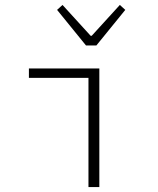

<svg xmlns="http://www.w3.org/2000/svg" viewBox="-20 -757 640 777"><path d="M338 0V-442H97V-480H382V0ZM328 -573 211 -717 233 -737 347 -612H351L465 -737L487 -717L370 -573Z"/></svg>

Font: Source Code Pro ExtraLight Light
Style: Regular
Weight: 300
Monospace: yes
Version: Version 1.018;hotconv 1.0.116;makeotfexe 2.5.65601